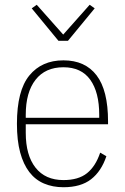

<svg xmlns="http://www.w3.org/2000/svg" viewBox="-20 -773 524 805"><path d="M246 12Q201 12 164.5 -3.5Q128 -19 103 -51.5Q78 -84 64.5 -134Q51 -184 51 -254Q51 -393 103 -456.5Q155 -520 246 -520Q337 -520 385 -457Q433 -394 433 -264V-252H88V-216Q88 -122 129 -70Q170 -18 246 -18Q309 -18 345 -47Q381 -76 400 -133L426 -118Q405 -55 362 -21.5Q319 12 246 12ZM246 -491Q170 -491 129 -438.5Q88 -386 88 -292V-279H396V-292Q396 -386 358.5 -438.5Q321 -491 246 -491ZM225 -602 113 -738 134 -753 245 -628 356 -753 377 -738 265 -602Z"/></svg>

Font: IBM Plex Sans Condensed ExtraLight
Style: Regular
Weight: 200
Width: 3
Designer: Mike Abbink, Paul van der Laan, Pieter van Rosmalen
Foundry: Bold Monday
Version: Version 1.3